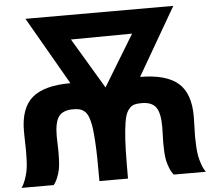

<svg xmlns="http://www.w3.org/2000/svg" viewBox="-60 -988 1167 1053"><g transform="rotate(-5 523.5 -461.0)"><path d="M16.1 0Q29.3 -18.6 38.1 -43.7Q46.9 -68.8 51.3 -91.3Q55.7 -113.8 57.1 -146.5Q58.6 -179.2 58.3 -199.7Q58.1 -220.2 57.1 -256.3Q56.2 -292.5 56.2 -308.1Q56.2 -436 122.3 -492.4Q188.5 -548.8 333 -548.8L118.2 -921.9H932.1L716.8 -549.8Q859.9 -548.8 925.5 -492.4Q991.2 -436 991.2 -309.1Q991.2 -293 990 -257.3Q988.8 -221.7 988.5 -200.7Q988.3 -179.7 990 -147Q991.7 -114.3 995.8 -91.6Q1000 -68.8 1008.8 -43.7Q1017.6 -18.6 1030.8 0H854Q840.8 -16.1 831.8 -38.8Q822.8 -61.5 818.6 -81.8Q814.5 -102.1 813 -131.1Q811.5 -160.2 811.8 -178Q812 -195.8 813 -225.8Q814 -255.9 814 -266.1Q814 -342.3 791.3 -374Q768.6 -405.8 712.9 -405.8Q687.5 -405.8 671.9 -401.4Q656.2 -397 642.6 -380.6Q628.9 -364.3 622.1 -339.1Q615.2 -314 610.1 -265.6Q605 -217.3 603.5 -156Q602.1 -94.7 602.1 0H444.8Q444.8 -70.8 444.1 -121.3Q443.4 -171.9 440.7 -215.3Q438 -258.8 434.6 -286.9Q431.2 -314.9 424.6 -337.4Q418 -359.9 410.4 -372.1Q402.8 -384.3 390.9 -392.1Q378.9 -399.9 366 -402.3Q353 -404.8 334 -404.8Q278.3 -404.8 255.6 -373Q232.9 -341.3 232.9 -265.1Q232.9 -254.9 233.9 -225.1Q234.9 -195.3 235.1 -177.5Q235.4 -159.7 233.9 -130.6Q232.4 -101.6 228.3 -81.3Q224.1 -61 215.1 -38.6Q206.1 -16.1 192.9 0ZM356.9 -787.1 522.9 -508.8 693.8 -790Z"/></g></svg>

Font: Hussar Preview
Style: Bold
Weight: 700
Foundry: Cannot Into Space Fonts, PlusOne Fonts
Version: Version 2.29RC2 "Millennial"